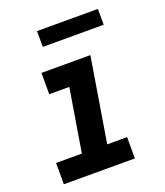

<svg xmlns="http://www.w3.org/2000/svg" viewBox="-132 -799 764 889"><g transform="rotate(-20 250.0 -354.5)"><path d="M29 0V-105H156L207 -415H108V-520H349L281 -105H379V0ZM155 -631V-709H455V-631Z"/></g></svg>

Font: Iosevka SS04 Extrabold
Style: Italic
Weight: 800
Italic angle: -9°
Monospace: yes
Designer: Belleve Invis
Foundry: Belleve Invis
Version: Version 19.0.0; ttfautohint (v1.8.4)